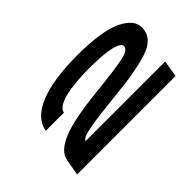

<svg xmlns="http://www.w3.org/2000/svg" viewBox="-48 -878 699 699"><g transform="rotate(-45 301.0 -529.0)"><path d="M50.5 -375 61 -435.5Q68 -476.5 126.5 -500.2Q185 -524 306 -536.5Q416.5 -548 457.8 -556.5Q499 -565 501.5 -582.5Q504 -599 465.5 -608.2Q427 -617.5 354 -617.5Q276.5 -617.5 228.2 -605Q180 -592.5 175.5 -568H82Q92 -624 163 -652.8Q234 -681.5 358 -681.5Q481.5 -681.5 540 -654Q598.5 -626.5 596 -582.5Q592.5 -530 526.8 -509.8Q461 -489.5 364.5 -480.5Q259 -470 210 -461.2Q161 -452.5 158.5 -439H568L557 -375Z"/></g></svg>

Font: Anybody UltraExpanded Regular
Style: Bold Italic
Weight: 700
Width: 9
Italic angle: -10°
Designer: Tyler Finck
Foundry: Etcetera Type Company
Version: Version 1.010; ttfautohint (v1.8.3) -l 8 -r 50 -G 200 -x 14 